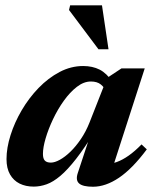

<svg xmlns="http://www.w3.org/2000/svg" viewBox="-20 -690 582 723"><path d="M272.8 -38.1 326.1 -199.4H339.5Q299.4 -133.8 266.9 -92.2Q234.5 -50.6 207.3 -27.7Q180.1 -4.8 155.7 3.9Q131.2 12.7 106.8 12.7Q76.9 12.7 53.8 1.3Q30.8 -10.2 17.7 -33.2Q4.5 -56.3 4.5 -91Q4.5 -133 19.7 -181Q34.8 -229 61.9 -275.1Q88.9 -321.1 125.3 -358.8Q161.7 -396.4 204.4 -418.9Q247.1 -441.4 293.2 -441.4Q328.4 -441.4 355.1 -427.9Q381.7 -414.3 404 -381.2L378.2 -346.1Q373.6 -360.7 359.7 -371.9Q345.9 -383.1 322.2 -383.1Q295.5 -383.1 269.5 -363Q243.5 -342.9 220.4 -310.7Q197.3 -278.4 179.7 -241.2Q162.1 -204 151.9 -169.4Q141.7 -134.7 141.7 -110.5Q141.7 -92.6 148.9 -85.2Q156 -77.7 171.6 -77.7Q186.1 -77.7 205.5 -88.4Q224.8 -99 245.4 -118.9Q265.9 -138.8 284.8 -166.8Q303.7 -194.7 317.2 -228.9L383.1 -396.5L437.5 -432.5H525L396.9 -35.8L377.4 -71.7Q398.1 -72.1 419.7 -79.9Q441.3 -87.7 464.5 -104Q487.8 -120.4 513 -146.2L532.8 -127.6Q478.5 -54.7 428.1 -20.7Q377.7 13.2 330.2 13.2Q292.2 13.2 278.1 1Q263.9 -11.2 272.8 -38.1ZM388.6 -504.5H350.8L239.9 -652.4L244.1 -670H364Z"/></svg>

Font: Newsreader Text
Style: Italic
Weight: 400
Italic angle: -17°
Designer: Hugues Gentile
Foundry: Production Type
Version: Version 1.001